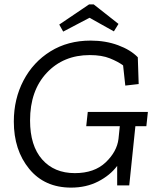

<svg xmlns="http://www.w3.org/2000/svg" viewBox="-20 -845 715 875"><path d="M407 -825 520 -736 499 -702 388 -764 268 -701 250 -733 386 -825ZM647 -270H597L569 0H514V-89Q482 -46 427.5 -18Q373 10 304 10Q183 10 113 -75.5Q43 -161 43 -291Q43 -394 87 -478Q131 -562 210 -611Q289 -660 393 -660Q461 -660 518 -639Q575 -618 608 -584L612 -462L551 -455L541 -547Q518 -564 481 -579Q444 -594 389 -594Q269 -594 193 -513Q117 -432 117 -296Q117 -181 172 -118.5Q227 -56 321 -56Q410 -56 461.5 -105Q513 -154 520 -212L526 -270H373L380 -335H654Z"/></svg>

Font: Zilla Slab
Style: Italic
Weight: 400
Italic angle: -6°
Designer: Typotheque.com
Foundry: Typotheque type foundry
Version: Version 1.1; 2017; ttfautohint (v1.6)